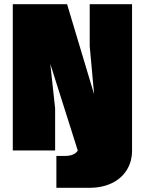

<svg xmlns="http://www.w3.org/2000/svg" viewBox="-20 -718 690 916"><path d="M351 0 220 -413 243 -201V0H41V-698H300L429 -268L408 -498V-698H610V0ZM249 178V26H290Q325 26 342.5 10.5Q360 -5 360 -36V-84H610V0Q610 53 584.5 93.5Q559 134 513 156Q467 178 406 178Z"/></svg>

Font: Azeret Mono Thin Black
Style: Regular
Weight: 900
Version: Version 1.002